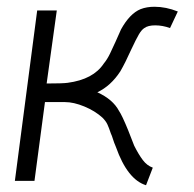

<svg xmlns="http://www.w3.org/2000/svg" viewBox="-20 -531 573 568"><path d="M148 -500 118 -284Q166 -284 180 -286Q256 -296 287 -343Q297 -355 305.5 -372.5Q314 -390 322 -408L338 -444Q364 -491 396 -504Q414 -511 437 -511Q471 -511 506 -497L483 -448Q461 -456 439 -456Q418 -456 407 -448Q399 -443 391 -429.5Q383 -416 368 -384Q351 -346 336 -320Q308 -277 268 -258Q314 -237 332 -203Q341 -190 359 -146L377 -100Q390 -74 402.5 -57.5Q415 -41 432 -35L412 17Q357 0 323 -96Q317 -110 314 -120Q311 -130 308 -136Q302 -154 297.5 -163.5Q293 -173 283 -183Q261 -203 229.5 -216Q198 -229 172 -229H113L82 4H24L90 -500Z"/></svg>

Font: Bellota Text
Style: Italic
Weight: 400
Italic angle: -7.5°
Designer: Kemie Guaida
Foundry: Kemie Guaida
Version: Version 4.001